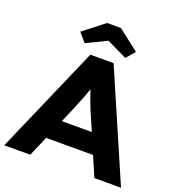

<svg xmlns="http://www.w3.org/2000/svg" viewBox="-177 -1045 1078 1173"><g transform="rotate(20 362.5 -458.5)"><path d="M288 -700H439L742 0H569L513 -130H208L152 0H-17ZM458 -259 406 -379Q378 -447 361 -501Q346 -457 314 -378L263 -259ZM182 -811 318 -917H408L544 -811L495 -754L363 -818L231 -754Z"/></g></svg>

Font: Lexend Exa HM Xlight
Style: Bold
Weight: 700
Designer: Bonnie Shaver-Troup, Thomas Jockin, Octavio Pardo
Foundry: Lexend
Version: Version 1.091